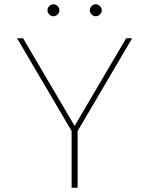

<svg xmlns="http://www.w3.org/2000/svg" viewBox="-20 -878 698 898"><path d="M202 -830Q202 -841 210.5 -849.5Q219 -858 230 -858Q241 -858 249.5 -849.5Q258 -841 258 -830Q258 -819 249.5 -810.5Q241 -802 230 -802Q219 -802 210.5 -810.5Q202 -819 202 -830ZM400 -830Q400 -841 408.5 -849.5Q417 -858 428 -858Q439 -858 447.5 -849.5Q456 -841 456 -830Q456 -819 447.5 -810.5Q439 -802 428 -802Q417 -802 408.5 -810.5Q400 -819 400 -830ZM315 -265 60 -699H88L329 -289L570 -699H598L343 -265V0H315Z"/></svg>

Font: Prompt Thin
Style: Regular
Weight: 250
Designer: Katatrad Team
Foundry: CadsonDemak
Version: Version 1.001